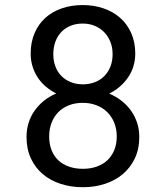

<svg xmlns="http://www.w3.org/2000/svg" viewBox="-20 -741 640 770"><path d="M522.5 -525.4Q522 -472.2 493.7 -430.7Q465.3 -389.2 418 -365.7Q445.3 -354 467.5 -336.7Q489.7 -319.3 505.6 -296.9Q521.5 -274.4 530 -248Q538.6 -221.7 538.6 -191.9Q538.6 -143.6 520.8 -106Q502.9 -68.4 472.4 -42.7Q441.9 -17.1 400.9 -3.7Q359.9 9.8 313 9.8Q265.1 9.8 223.9 -3.4Q182.6 -16.6 152.1 -42.2Q121.6 -67.9 104 -105.5Q86.4 -143.1 86.4 -191.9Q86.4 -221.7 94.7 -248.3Q103 -274.9 118.7 -297.1Q134.3 -319.3 156.2 -336.9Q178.2 -354.5 205.6 -366.2Q182.1 -377.9 163.1 -394.3Q144 -410.6 130.9 -430.9Q117.7 -451.2 110.4 -475.1Q103 -499 103 -525.4Q103 -571.8 118.7 -608.2Q134.3 -644.5 161.9 -669.4Q189.5 -694.3 227.8 -707.5Q266.1 -720.7 311.5 -720.7Q356.4 -720.7 395 -707.5Q433.6 -694.3 461.9 -669.4Q490.2 -644.5 506.3 -608.2Q522.5 -571.8 522.5 -525.4ZM448.2 -193.8Q448.2 -223.6 438.2 -248.5Q428.2 -273.4 410.2 -291.3Q392.1 -309.1 366.9 -318.8Q341.8 -328.6 312 -328.6Q281.2 -328.6 256.3 -318.8Q231.4 -309.1 213.9 -291.3Q196.3 -273.4 186.8 -248.5Q177.2 -223.6 177.2 -193.8Q177.2 -163.1 186.8 -138.9Q196.3 -114.7 213.9 -98.1Q231.4 -81.5 256.6 -72.8Q281.7 -64 313 -64Q342.8 -64 367.7 -72.8Q392.6 -81.5 410.4 -98.1Q428.2 -114.7 438.2 -138.9Q448.2 -163.1 448.2 -193.8ZM431.6 -523.9Q431.6 -550.8 422.6 -573.2Q413.6 -595.7 397.7 -612.1Q381.8 -628.4 359.9 -637.5Q337.9 -646.5 311.5 -646.5Q285.2 -646.5 263.7 -637.9Q242.2 -629.4 226.6 -613.3Q210.9 -597.2 202.4 -574.5Q193.8 -551.8 193.8 -523.9Q193.8 -496.1 202.4 -473.9Q210.9 -451.7 226.8 -435.8Q242.7 -419.9 264.4 -411.4Q286.1 -402.8 312.5 -402.8Q338.4 -402.8 360.4 -411.4Q382.3 -419.9 398.2 -435.8Q414.1 -451.7 422.9 -474.1Q431.6 -496.6 431.6 -523.9Z"/></svg>

Font: Roboto Mono
Style: Regular
Weight: 400
Designer: Google
Version: Version 2.000985; 2015; ttfautohint (v1.3)